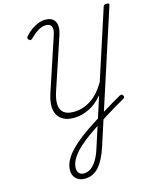

<svg xmlns="http://www.w3.org/2000/svg" viewBox="-206 -1149 1443 1800"><g transform="rotate(-15 516.0 -249.0)"><path d="M388 519Q352 519 326 505Q300 491 286 466Q272 441 272 406Q272 360 296.5 313Q321 266 366 219.5Q411 173 471.5 127Q532 81 604 36Q666 -6 723.5 -42Q781 -78 828 -105.5Q875 -133 906 -150Q916 -155 923 -153.5Q930 -152 936 -142Q942 -131 940 -123.5Q938 -116 926 -110Q884 -87 831.5 -55.5Q779 -24 720.5 13Q662 50 602 90Q541 130 491 169.5Q441 209 405 248Q369 287 349 325.5Q329 364 329 404Q329 433 345.5 451Q362 469 393 469Q428 469 459.5 447Q491 425 517.5 381.5Q544 338 563 278L718 -203Q687 -165 653 -137.5Q619 -110 583 -93Q547 -76 510 -67Q473 -58 437 -58Q376 -58 336.5 -79Q297 -100 277.5 -137Q258 -174 259.5 -224Q261 -274 280 -334L454 -859Q471 -910 458.5 -938Q446 -966 406 -966Q380 -966 354.5 -955.5Q329 -945 303.5 -925.5Q278 -906 249 -877Q240 -868 231.5 -868Q223 -868 214 -878Q206 -886 206.5 -893.5Q207 -901 215 -911Q246 -945 278 -968Q310 -991 344 -1004Q378 -1017 413 -1017Q482 -1017 506.5 -970.5Q531 -924 505 -845L336 -337Q314 -271 316.5 -220Q319 -169 351 -141Q383 -113 449 -113Q493 -113 535.5 -126Q578 -139 617.5 -165Q657 -191 692 -230.5Q727 -270 756 -321L975 -995Q978 -1005 985.5 -1009Q993 -1013 1007 -1013Q1021 -1013 1027.5 -1008.5Q1034 -1004 1030 -993L619 274Q600 332 577 377.5Q554 423 526.5 454.5Q499 486 464.5 502.5Q430 519 388 519Z"/></g></svg>

Font: Playwrite RO ExtraLight
Style: Regular
Weight: 250
Version: Version 1.002